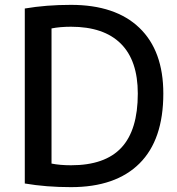

<svg xmlns="http://www.w3.org/2000/svg" viewBox="-20 -760 729 790"><path d="M652 -375Q652 -185 554 -87.5Q456 10 272 10Q170 10 82 -5V-725Q170 -740 272 -740Q455 -740 553.5 -645.5Q652 -551 652 -375ZM547 -375Q547 -511 477 -580.5Q407 -650 272 -650Q227 -650 192 -643V-87Q227 -80 272 -80Q412 -80 479.5 -152.5Q547 -225 547 -375Z"/></svg>

Font: M PLUS 1p Medium
Style: Regular
Weight: 500
Version: Version 1.062